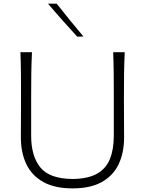

<svg xmlns="http://www.w3.org/2000/svg" viewBox="-20 -1017 791 1047"><path d="M376 10.3Q278.3 10.3 215.8 -24.7Q153.3 -59.6 123.5 -122.3Q93.8 -185.1 93.8 -268.1Q93.8 -301.3 94.2 -361.8Q94.7 -422.4 94.7 -488.3Q94.7 -556.2 94.2 -613.3Q93.8 -670.4 91.3 -732.4H154.3Q151.4 -670.4 150.6 -613.3Q149.9 -556.2 149.9 -488.3V-276.9Q149.9 -165 200.4 -103.5Q251 -42 376 -41Q459.5 -42 508.8 -69.6Q558.1 -97.2 579.3 -149.9Q600.6 -202.6 600.6 -277.8V-488.3Q600.6 -556.2 600.1 -613.3Q599.6 -670.4 597.2 -732.4H660.2Q657.2 -670.4 656.5 -613.3Q655.8 -556.2 655.8 -488.3Q655.8 -422.4 656.2 -361.8Q656.7 -301.3 656.7 -268.1Q656.7 -184.6 627.2 -122.1Q597.7 -59.6 535.6 -24.7Q473.6 10.3 376 10.3ZM401.4 -816.9Q360.4 -861.8 320.3 -906.5Q280.3 -951.2 241.7 -997.1H289.1Q323.7 -952.6 360.6 -907.7Q397.5 -862.8 435.1 -817.9Z"/></svg>

Font: Pinar DS1 Light
Style: Regular
Weight: 300
Designer: Amin Abedi
Version: Version 3.000